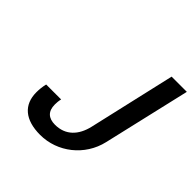

<svg xmlns="http://www.w3.org/2000/svg" viewBox="-190 -880 1053 1053"><g transform="rotate(45 336.5 -354.0)"><path d="M99 -205C93 -180 91 -157 91 -137C91 -40 154 14 271 14C404 14 524 -79 555 -214L673 -722H555L439 -217C420 -136 371 -83 289 -83C238 -83 210 -109 210 -161C210 -174 211 -189 215 -205Z"/></g></svg>

Font: Perun Medium Italic
Style: Regular
Weight: 500
Italic angle: -12°
Foundry: Copyright (c) Stefan Peev, Context Ltd, 2016
Version: Version 1.026